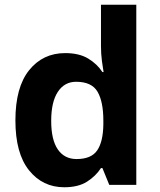

<svg xmlns="http://www.w3.org/2000/svg" viewBox="-20 -780 673 810"><path d="M251 10Q160 10 102.5 -61.5Q45 -133 45 -272Q45 -412 103 -484Q161 -556 255 -556Q314 -556 352 -533Q390 -510 412 -476H417Q414 -492 410 -522.5Q406 -553 406 -585V-760H555V0H441L412 -71H406Q384 -37 347 -13.5Q310 10 251 10ZM303 -109Q365 -109 390 -145.5Q415 -182 416 -255V-271Q416 -351 391.5 -393Q367 -435 301 -435Q252 -435 224 -392.5Q196 -350 196 -270Q196 -190 224 -149.5Q252 -109 303 -109Z"/></svg>

Font: Noto Sans Tangsa
Style: Bold
Weight: 700
Version: Version 1.504